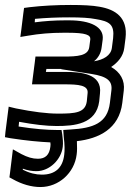

<svg xmlns="http://www.w3.org/2000/svg" viewBox="-23 -539 527 774"><path d="M478 -346 483 -385C493 -468 443 -501 377 -512C350 -517 311 -519 262 -519C204 -519 148 -516 96 -510L74 -507L71 -485L63 -420L59 -390L89 -395C135 -403 182 -407 233 -407H249C324 -407 343 -398 341 -380L337 -350C333 -314 290 -311 233 -311H145H120L117 -286L109 -224L106 -199H131H236C293 -199 335 -196 330 -162L327 -131C321 -84 280 -81 211 -81C166 -81 110 -88 41 -102L12 -109L8 -78L-1 -7L-3 14L18 18C82 28 137 33 180 35C181 41 181 47 180 53C176 85 160 101 130 101C108 101 88 95 63 82L29 63L24 104L17 161L15 176L28 183C65 204 104 215 140 215C214 215 277 158 286 84C288 70 288 52 287 30C375 20 457 -19 470 -124L476 -174C481 -215 462 -248 425 -269C452 -287 474 -312 478 -346ZM224 -261V-260L345 -241C410 -231 431 -212 426 -174L420 -124C410 -42 352 -22 261 -17L232 -15L234 13C238 45 238 68 236 84C230 138 199 165 146 165C121 165 96 159 69 145V141C88 148 106 151 124 151C177 151 224 104 230 53C232 36 230 18 228 3L225 -15H206C167 -15 115 -19 52 -29L54 -48C113 -37 163 -31 205 -31C276 -31 365 -38 377 -131L380 -162C390 -243 300 -249 242 -249H162L164 -261H224ZM428 -346C424 -315 394 -298 356 -292C372 -305 384 -323 387 -350L391 -380C397 -431 341 -457 256 -457H240C197 -457 156 -454 117 -449L118 -463C162 -467 207 -469 256 -469C303 -469 338 -467 363 -462C419 -453 439 -440 433 -385L428 -346Z"/></svg>

Font: Gamestation Display Outline
Style: Italic
Weight: 400
Designer: Jonas Hecksher
Foundry: Jonas Hecksher, Playtypeª, e-types AS
Version: Version 1.003